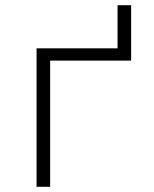

<svg xmlns="http://www.w3.org/2000/svg" viewBox="-20 -715 590 735"><path d="M120 0V-530H430V-695H482V-483H172V0Z"/></svg>

Font: Lode Dark
Style: Regular
Weight: 400
Monospace: yes
Designer: Belleve Invis
Foundry: Belleve Invis
Version: Version 29.2.0; ttfautohint (v1.8.3)